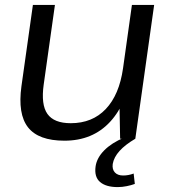

<svg xmlns="http://www.w3.org/2000/svg" viewBox="-20 -560 688 775"><path d="M156.4 -218.8Q145 -137.6 171.4 -100.2Q197.9 -62.7 265.5 -62.7Q352.8 -62.7 407 -120Q461.3 -177.2 476.5 -283.6L526.3 -353.3L516.3 -286.8Q495 -144.9 424.6 -68.5Q354.2 7.9 240.1 7.9Q135.5 7.9 93.2 -45.9Q51 -99.7 66.6 -212.3L112.8 -540H201.7ZM526.2 0H464.9L461.5 -176.6L512.5 -540H602.2ZM455.1 195.2Q407.9 195.2 383.8 174.6Q359.8 154 365.9 111.3Q370.9 77.1 400.7 46.9Q430.6 16.7 480.6 -4.3L526.2 0Q485.4 24 462.6 49.2Q439.7 74.5 435 102Q432.2 123.7 443.7 136.1Q455.1 148.4 477.1 148.4Q498.5 148.4 519.5 140.5L524.2 182.4Q509.9 187.7 491.6 191.4Q473.2 195.2 455.1 195.2Z"/></svg>

Font: Pathway Extreme 8pt Thin
Style: Italic
Weight: 100
Italic angle: -8°
Designer: Eduardo Rodriguez Tunni
Foundry: Eduardo Rodriguez Tunni
Version: Version 1.000